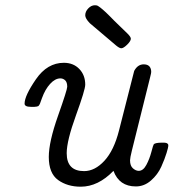

<svg xmlns="http://www.w3.org/2000/svg" viewBox="-20 -702 658 728"><path d="M73.2 -309.1Q73.2 -338.9 116.2 -401.4Q159.2 -463.9 222.2 -463.9Q258.3 -463.9 280.8 -440.4Q303.2 -417 303.2 -380.9Q303.2 -361.8 268.1 -264.9Q232.9 -168 232.9 -121.1Q232.9 -53.2 298.8 -53.2Q339.8 -53.2 376 -92.5Q412.1 -131.8 431.2 -207Q487.3 -429.2 488.8 -433.1Q502 -458 524.9 -458Q550.8 -458 553.2 -433.1Q554.2 -426.3 548.8 -407.2L480 -130.9Q473.1 -103 473.1 -94.2Q473.1 -73.2 484.1 -63.7Q495.1 -54.2 505.9 -54.2Q522.9 -54.2 534.9 -76.7Q546.9 -99.1 554 -126Q561 -152.8 563 -154.8Q567.9 -160.6 591.8 -161.1Q592.8 -161.1 596.9 -161.1Q601.1 -161.1 602.5 -161.1Q604 -161.1 606.9 -160.6Q609.9 -160.2 611.3 -159.7Q612.8 -159.2 615 -157.5Q617.2 -155.8 617.7 -153.8Q618.2 -151.9 618.2 -148.9Q618.2 -144 611.6 -122.1Q605 -100.1 591.6 -70.1Q578.1 -40 552.5 -17.6Q526.9 4.9 495.1 4.9Q432.1 4.9 410.2 -54.2Q352.1 5.9 286.1 5.9Q235.4 5.9 200.2 -19.5Q165 -44.9 165 -106.9Q165 -164.1 200 -262.9Q234.9 -361.8 234.9 -373Q234.9 -390.1 227.1 -397.5Q219.2 -404.8 209 -404.8Q189 -404.8 169.9 -383.8Q150.9 -362.8 139.2 -330.1Q137.2 -325.2 135 -318.6Q132.8 -312 131.8 -309.6Q130.9 -307.1 128.9 -304Q127 -300.8 125.5 -299.8Q124 -298.8 119.6 -297.9Q115.2 -296.9 110.6 -296.9Q106 -296.9 97.2 -296.9Q73.2 -296.9 73.2 -309.1ZM303.2 -644Q303.2 -658.2 314.7 -670.2Q326.2 -682.1 339.8 -682.1Q342.8 -682.1 345.9 -681.6Q349.1 -681.2 353 -678.5Q356.9 -675.8 360.4 -673.3Q363.8 -670.9 369.9 -665.5Q376 -660.2 381.6 -655Q387.2 -649.9 396.5 -640.4Q405.8 -630.9 414.3 -622.3Q422.9 -613.8 437 -600.3Q451.2 -586.9 463.9 -574.2Q476.1 -562 476.1 -555.2Q476.1 -546.4 462.2 -532.7Q448.2 -519 439.9 -519Q433.1 -519 420.7 -529.1Q408.2 -539.1 320.8 -613.8Q303.2 -631.8 303.2 -644Z"/></svg>

Font: CMU Concrete
Style: Italic
Weight: 500
Italic angle: -14.04°
Version: Version 0.7.0